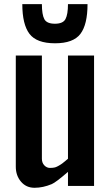

<svg xmlns="http://www.w3.org/2000/svg" viewBox="-20 -891 522 920"><path d="M55.7 -92.3V-625H180.7V-130.4Q180.7 -110.8 192.4 -98.6Q204.1 -86.4 219.2 -86.4Q233.9 -86.4 243.7 -88.9Q252.9 -91.8 262.7 -97.7Q272.5 -103.5 277.8 -107.4Q283.2 -111.3 293 -119.6Q302.7 -128.4 305.7 -130.4V-625H430.7V0H305.7V-67.4Q247.6 -17.1 228 -8.8Q186 8.8 145.5 8.8Q105.5 8.8 80.6 -20.5Q55.7 -49.8 55.7 -92.3ZM243.7 -683.6Q155.3 -683.6 121.1 -729Q86.9 -774.4 86.9 -871.1H180.7Q180.7 -821.3 192.4 -799.3Q204.1 -777.3 243.2 -777.3Q282.2 -777.3 293.9 -799.8Q305.7 -822.3 305.7 -871.1H399.4Q399.4 -773.4 365.2 -728.5Q331.1 -683.6 243.7 -683.6Z"/></svg>

Font: Oswald-Regular
Style: Regular
Weight: 400
Designer: vernon adams
Foundry: vernon adams
Version: Version 2.002; ttfautohint (v0.92.18-e454-dirty) -l 8 -r 50 